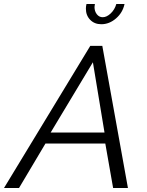

<svg xmlns="http://www.w3.org/2000/svg" viewBox="-65 -939 736 959"><path d="M516 -919H557Q548 -876 514.5 -847Q481 -818 441 -818Q407 -818 385.5 -840Q364 -862 364 -896Q364 -907 367 -919H409Q407 -909 407 -904Q407 -883 418.5 -868Q430 -853 448 -853Q468 -853 488 -872Q508 -891 516 -919ZM386 -710H446L574 0H500L461 -222H162L30 0H-45ZM457 -277 399 -628 188 -277Z"/></svg>

Font: Raleway-v4020
Style: Italic
Weight: 400
Italic angle: -12°
Designer: Matt McInerney, Pablo Impallari, Rodrigo Fuenzalida
Foundry: Matt McInerney, Pablo Impallari, Rodrigo Fuenzalida
Version: Version 4.020;PS 004.020;hotconv 1.0.88;makeotf.lib2.5.64775